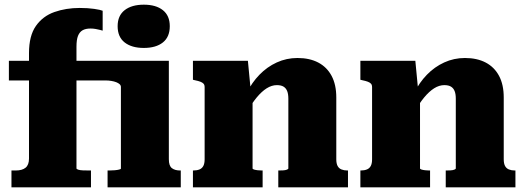

<svg xmlns="http://www.w3.org/2000/svg" viewBox="-20 -801 2246 821"><path d="M18 -541H485V-457H18ZM595 -596Q543 -596 513 -619.5Q483 -643 483 -689Q483 -734 513 -757.5Q543 -781 595 -781Q647 -781 676.5 -757.5Q706 -734 706 -689Q706 -643 676.5 -619.5Q647 -596 595 -596ZM440 0V-72H448Q459 -72 470.5 -73Q482 -74 489.5 -76Q497 -78 497 -80V-429Q497 -436 491.5 -441Q486 -446 477 -449.5Q468 -453 456 -455Q444 -457 431 -457H423L431 -541H702V-120Q702 -92 715 -82Q728 -72 750 -72H753V0ZM369 0H29V-72H47Q75 -72 89.5 -84Q104 -96 104 -123V-574Q104 -648 133.5 -690Q163 -732 212.5 -749.5Q262 -767 321 -767Q356 -767 383 -763Q410 -759 419 -755V-670Q416 -671 408 -673Q400 -675 389.5 -677Q379 -679 367 -679Q346 -679 333 -671.5Q320 -664 313.5 -647.5Q307 -631 307 -601V-81Q307 -78 314.5 -75.5Q322 -73 334.5 -72.5Q347 -72 361 -72H369Z M805 0V-72H807Q822 -72 833 -76.5Q844 -81 849.5 -91.5Q855 -102 855 -120V-428Q855 -438 850.5 -443Q846 -448 837 -451.5Q828 -455 813 -458L805 -460V-541H1040L1052 -416L1060 -414V-81Q1060 -78 1066.5 -76Q1073 -74 1082 -73Q1091 -72 1099 -72H1103V0ZM1468 0H1170V-72H1173Q1181 -72 1190.5 -72.5Q1200 -73 1206.5 -75.5Q1213 -78 1213 -81V-379Q1213 -399 1208 -411.5Q1203 -424 1192.5 -430.5Q1182 -437 1164 -437Q1142 -437 1120.5 -423.5Q1099 -410 1077.5 -384Q1056 -358 1033 -317L1036 -405Q1057 -448 1089.5 -481.5Q1122 -515 1163.5 -534Q1205 -553 1252 -553Q1304 -553 1341 -533.5Q1378 -514 1398 -476.5Q1418 -439 1418 -384V-120Q1418 -102 1423.5 -91.5Q1429 -81 1440 -76.5Q1451 -72 1465 -72H1468Z M1521 0V-72H1523Q1538 -72 1549 -76.5Q1560 -81 1565.5 -91.5Q1571 -102 1571 -120V-428Q1571 -438 1566.5 -443Q1562 -448 1553 -451.5Q1544 -455 1529 -458L1521 -460V-541H1756L1768 -416L1776 -414V-81Q1776 -78 1782.5 -76Q1789 -74 1798 -73Q1807 -72 1815 -72H1819V0ZM2184 0H1886V-72H1889Q1897 -72 1906.5 -72.5Q1916 -73 1922.5 -75.5Q1929 -78 1929 -81V-379Q1929 -399 1924 -411.5Q1919 -424 1908.5 -430.5Q1898 -437 1880 -437Q1858 -437 1836.5 -423.5Q1815 -410 1793.5 -384Q1772 -358 1749 -317L1752 -405Q1773 -448 1805.5 -481.5Q1838 -515 1879.5 -534Q1921 -553 1968 -553Q2020 -553 2057 -533.5Q2094 -514 2114 -476.5Q2134 -439 2134 -384V-120Q2134 -102 2139.5 -91.5Q2145 -81 2156 -76.5Q2167 -72 2181 -72H2184Z"/></svg>

Font: Roboto Serif 20pt ExtraBold
Style: Regular
Weight: 800
Version: Version 1.008